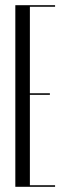

<svg xmlns="http://www.w3.org/2000/svg" viewBox="-20 -719 252 739"><path d="M192 -699V-693H95V-360H172V-354H95V-6H192V0H39V-699Z"/></svg>

Font: Moniqa Cond Display
Style: Regular
Weight: 400
Width: 3
Designer: Rajesh Rajput
Foundry: Rajesh Rajput
Version: Version 1.000